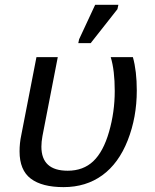

<svg xmlns="http://www.w3.org/2000/svg" viewBox="-20 -765 640 795"><path d="M243.2 9.8Q153.8 9.8 107.4 -25.4Q61 -60.5 61 -138.2Q61 -172.4 67.9 -204.6L130.9 -528.3H219.2L155.8 -201.7Q151.4 -177.7 151.4 -157.7Q151.4 -58.1 260.3 -58.1Q324.7 -58.1 366.2 -97.4Q407.7 -136.7 431.4 -218.8Q455.1 -300.8 455.1 -388.2Q455.1 -474.1 438.5 -528.3H530.3Q546.4 -470.7 546.4 -390.1Q546.4 -279.3 508.8 -183.8Q471.2 -88.4 403.6 -39.3Q335.9 9.8 243.2 9.8ZM304.2 -586.4 307.6 -602.5 374 -745.1H470.2L466.3 -727.1L355.5 -586.4Z"/></svg>

Font: Cousine
Style: Italic
Weight: 400
Italic angle: -12°
Monospace: yes
Designer: Steve Matteson
Foundry: Monotype Imaging Inc.
Version: Version 1.21